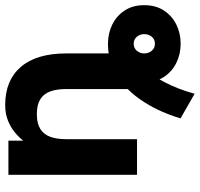

<svg xmlns="http://www.w3.org/2000/svg" viewBox="-35 -526 788 758"><g transform="rotate(-90 359.0 -147.0)"><path d="M565.3 172.2Q606.6 172.2 641.2 155Q675.7 137.9 696.7 105.8Q717.6 73.7 717.6 28.6Q717.6 -16.5 696.7 -48.5Q675.9 -80.5 641.3 -97.6Q606.8 -114.7 565.5 -114.7Q524.3 -114.7 489.5 -97.6Q454.7 -80.5 433.8 -48.5Q412.9 -16.4 412.9 28.6Q412.9 73.6 433.9 105.7Q454.8 137.8 489.4 155Q524.1 172.2 565.3 172.2ZM565.3 70.6Q548.2 70.6 537.7 58.2Q527.1 45.8 527.1 28.6Q527.1 11.4 537.6 -0.9Q548.2 -13.2 565.3 -13.2Q582.5 -13.2 592.9 -0.8Q603.3 11.5 603.3 28.6Q603.3 45.7 592.9 58.2Q582.4 70.6 565.3 70.6ZM270.7 171.7 368 227.5Q368 227.5 372.9 210.2Q377.8 192.8 388.1 165.3Q398.4 137.9 414.4 107.2Q430.4 76.5 452.2 49Q474 21.6 502.3 4.2Q530.5 -13.2 565.4 -13.2V-114.7Q510.1 -114.7 466.4 -94Q422.8 -73.3 390.1 -40.7Q357.5 -8.1 334.7 28.5Q311.8 65 297.8 97.7Q283.7 130.3 277.2 151Q270.7 171.7 270.7 171.7ZM386.5 28.7 527.1 13.7V-279.3Q527.1 -396.5 474.1 -458.5Q421.1 -520.5 323.4 -520.5Q289.4 -520.5 262.5 -509.8Q235.6 -499 216 -482.9Q196.3 -466.7 182.6 -449.2V-507.8H47.9V0H188.5V-279.3Q188.5 -316.9 198 -342.8Q207.5 -368.7 229.2 -382.1Q250.9 -395.5 287.5 -395.5Q324.1 -395.5 345.8 -382.1Q367.5 -368.7 377 -342.8Q386.5 -316.9 386.5 -279.3Z"/></g></svg>

Font: Giphurs SC
Style: Regular
Weight: 400
Version: Version 0.920